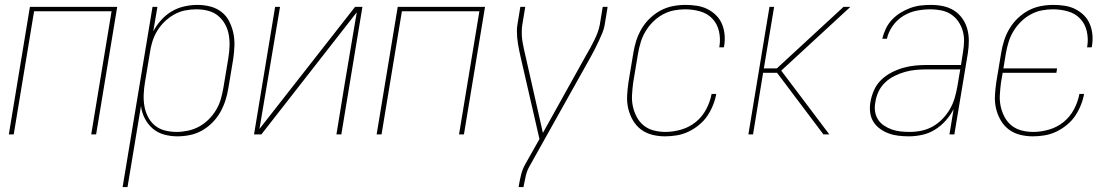

<svg xmlns="http://www.w3.org/2000/svg" viewBox="-20 -548 4540 783"><path d="M16 0 102 -520H458L372 0H352L435 -502H119L36 0Z M480 215 602 -520H622L605 -420Q618 -445 637.5 -466.5Q657 -488 681 -502Q705 -516 732 -522Q759 -528 785 -528Q812 -528 837.5 -521.5Q863 -515 883 -499.5Q903 -484 914.5 -461.5Q926 -439 931.5 -413.5Q937 -388 936 -361Q935 -334 931 -307L911 -187Q907 -162 899 -137.5Q891 -113 878 -90Q865 -67 845.5 -47.5Q826 -28 802.5 -15Q779 -2 753.5 3Q728 8 703 8Q675 8 648.5 0.5Q622 -7 602.5 -24Q583 -41 570.5 -65Q558 -89 555 -116L500 215ZM700 -10Q723 -10 746.5 -15Q770 -20 791.5 -31.5Q813 -43 831 -61Q849 -79 861.5 -100Q874 -121 880.5 -144Q887 -167 891 -190L911 -310Q915 -334 916 -358.5Q917 -383 913 -406Q909 -429 898 -449Q887 -469 869.5 -483.5Q852 -498 829 -504Q806 -510 781 -510Q758 -510 735 -505.5Q712 -501 690.5 -489Q669 -477 651 -459.5Q633 -442 620.5 -421Q608 -400 601 -377Q594 -354 591 -331L571 -211Q567 -187 566 -162.5Q565 -138 569 -115Q573 -92 583.5 -71.5Q594 -51 611.5 -36.5Q629 -22 652 -16Q675 -10 700 -10Z M1016 0 1102 -520H1122L1087 -312Q1075 -239 1062.5 -166.5Q1050 -94 1038 -22L1428 -520H1458L1372 0H1352L1386 -208Q1398 -281 1410.5 -353.5Q1423 -426 1435 -498L1046 0Z M1516 0 1602 -520H1958L1872 0H1852L1935 -502H1619L1536 0Z M2095 215 2096 208Q2100 185 2105.5 163Q2111 141 2123 120L2180 19L2103 -316Q2097 -342 2092.5 -368.5Q2088 -395 2088 -423Q2088 -429 2088.5 -435Q2089 -441 2090 -447L2102 -520H2122L2110 -447Q2109 -441 2108.5 -435Q2108 -429 2108 -424Q2107 -397 2112 -371Q2117 -345 2123 -320L2194 -6L2371 -324Q2380 -339 2388 -354Q2396 -369 2403.5 -384Q2411 -399 2417 -415Q2423 -431 2426 -447L2438 -520H2458L2446 -447Q2443 -429 2436 -412.5Q2429 -396 2421.5 -380Q2414 -364 2406 -348Q2398 -332 2389 -316L2140 129Q2129 148 2124.5 168Q2120 188 2116 208L2115 215Z M2692 8Q2665 8 2639.5 1.5Q2614 -5 2594 -20Q2574 -35 2561 -57.5Q2548 -80 2542 -105.5Q2536 -131 2537.5 -158.5Q2539 -186 2543 -213L2563 -333Q2567 -358 2575 -383Q2583 -408 2597 -431.5Q2611 -455 2631 -474Q2651 -493 2674.5 -505.5Q2698 -518 2724 -523Q2750 -528 2776 -528Q2799 -528 2822 -524.5Q2845 -521 2865 -511Q2885 -501 2900.5 -485.5Q2916 -470 2924.5 -449.5Q2933 -429 2935 -406Q2937 -383 2933 -359L2932 -355H2913L2914 -359Q2919 -390 2912 -420.5Q2905 -451 2885 -472Q2865 -493 2835.5 -501.5Q2806 -510 2774 -510Q2751 -510 2728 -505.5Q2705 -501 2683 -489Q2661 -477 2643 -459Q2625 -441 2612.5 -420Q2600 -399 2593 -376Q2586 -353 2582 -330L2562 -210Q2559 -186 2557.5 -161.5Q2556 -137 2561 -114Q2566 -91 2577 -70.5Q2588 -50 2605.5 -36Q2623 -22 2646 -16Q2669 -10 2694 -10Q2725 -10 2758 -19.5Q2791 -29 2817.5 -50.5Q2844 -72 2860 -102.5Q2876 -133 2882 -165H2901Q2897 -142 2887.5 -118.5Q2878 -95 2864 -74.5Q2850 -54 2829.5 -37.5Q2809 -21 2786.5 -10.5Q2764 0 2740 4Q2716 8 2692 8Z M3338 0 3149 -251H3092L3051 0H3032L3118 -520H3137L3095 -269H3148L3420 -520H3448L3166 -260L3362 0Z M3687 8Q3665 8 3644 5.5Q3623 3 3604 -4Q3585 -11 3568.5 -23Q3552 -35 3541.5 -52Q3531 -69 3528.5 -90.5Q3526 -112 3530 -133Q3534 -157 3544.5 -180.5Q3555 -204 3573.5 -222Q3592 -240 3615 -252Q3638 -264 3662 -271Q3686 -278 3710.5 -280.5Q3735 -283 3759 -283H3899L3907 -334Q3911 -357 3911.5 -379.5Q3912 -402 3906 -422.5Q3900 -443 3888 -460.5Q3876 -478 3858.5 -489.5Q3841 -501 3819 -505.5Q3797 -510 3775 -510Q3747 -510 3718.5 -504.5Q3690 -499 3664.5 -483.5Q3639 -468 3621 -443Q3603 -418 3597 -390H3578Q3583 -411 3592.5 -431Q3602 -451 3617.5 -467.5Q3633 -484 3652.5 -496Q3672 -508 3692.5 -515.5Q3713 -523 3734 -525.5Q3755 -528 3776 -528Q3802 -528 3826 -523Q3850 -518 3870 -505.5Q3890 -493 3904 -473.5Q3918 -454 3924.5 -430.5Q3931 -407 3931 -382Q3931 -357 3927 -331L3872 0H3852L3869 -103Q3856 -78 3836.5 -56Q3817 -34 3792.5 -19Q3768 -4 3740.5 2Q3713 8 3687 8ZM3690 -10Q3714 -10 3738 -15Q3762 -20 3783.5 -32Q3805 -44 3823 -62.5Q3841 -81 3853.5 -102.5Q3866 -124 3873 -147.5Q3880 -171 3884 -194L3896 -265H3759Q3737 -265 3715 -263Q3693 -261 3671.5 -255Q3650 -249 3628.5 -238.5Q3607 -228 3590 -212Q3573 -196 3563 -175Q3553 -154 3550 -132Q3546 -113 3548.5 -94.5Q3551 -76 3560.5 -61Q3570 -46 3585 -36Q3600 -26 3617 -20Q3634 -14 3652.5 -12Q3671 -10 3690 -10Z M4192 8Q4165 8 4139.5 1.5Q4114 -5 4094 -20Q4074 -35 4061 -57.5Q4048 -80 4042 -105.5Q4036 -131 4037.5 -158.5Q4039 -186 4043 -213L4063 -333Q4067 -358 4075 -383Q4083 -408 4097 -431.5Q4111 -455 4131 -474Q4151 -493 4174.5 -505.5Q4198 -518 4224 -523Q4250 -528 4276 -528Q4299 -528 4322 -524.5Q4345 -521 4365 -511Q4385 -501 4400.5 -485.5Q4416 -470 4424.5 -449.5Q4433 -429 4435 -406Q4437 -383 4433 -359L4432 -355H4413L4414 -359Q4419 -390 4412 -420.5Q4405 -451 4385 -472Q4365 -493 4335.5 -501.5Q4306 -510 4274 -510Q4251 -510 4228 -505.5Q4205 -501 4183 -489Q4161 -477 4143 -459Q4125 -441 4112.5 -420Q4100 -399 4093 -376Q4086 -353 4082 -330L4072 -269H4291L4288 -251H4069L4062 -210Q4059 -186 4057.5 -161.5Q4056 -137 4061 -114Q4066 -91 4077 -70.5Q4088 -50 4105.5 -36Q4123 -22 4146 -16Q4169 -10 4194 -10Q4225 -10 4258 -19.5Q4291 -29 4317.5 -50.5Q4344 -72 4360 -102.5Q4376 -133 4382 -165H4401Q4397 -142 4387.5 -118.5Q4378 -95 4364 -74.5Q4350 -54 4329.5 -37.5Q4309 -21 4286.5 -10.5Q4264 0 4240 4Q4216 8 4192 8Z"/></svg>

Font: Iosevka Term Curly Th Obl
Style: Regular
Weight: 100
Italic angle: -9°
Designer: Belleve Invis
Foundry: Belleve Invis
Version: Version 32.3.0